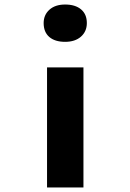

<svg xmlns="http://www.w3.org/2000/svg" viewBox="-20 -829 577 849"><path d="M188 0V-531H349V0ZM268 -644Q223 -644 198 -665.5Q173 -687 173 -727Q173 -763 198.5 -786Q224 -809 268 -809Q313 -809 338.5 -787.5Q364 -766 364 -727Q364 -690 338 -667Q312 -644 268 -644Z"/></svg>

Font: Lexend Tera
Style: Bold
Weight: 700
Designer: Bonnie Shaver-Troup, Thomas Jockin
Foundry: Lexend
Version: Version 1.007